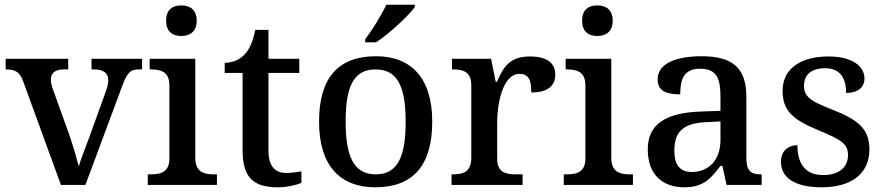

<svg xmlns="http://www.w3.org/2000/svg" viewBox="-20 -786 3756 816"><path d="M79 -439 239 0H343L497 -414C520 -477 533 -491 570 -491H584V-536H369V-491H378C420 -491 440 -476 440 -445C440 -433 437 -418 431 -401L360 -204C344 -161 322 -106 315 -79C306 -113 289 -172 272 -220L204 -409C200 -423 196 -435 196 -446C196 -477 215 -491 253 -491H270V-536H4V-491C47 -491 64 -480 79 -439Z M751 -633C786 -633 816 -651 816 -698C816 -746 786 -763 751 -763C714 -763 686 -746 686 -698C686 -651 714 -633 751 -633ZM608 0H902V-45H889C845 -45 810 -55 810 -117V-536H616V-491H621C664 -491 700 -481 700 -423V-113C700 -55 664 -45 621 -45H608Z M1160 10C1200 10 1242 0 1261 -9V-58C1240 -54 1219 -51 1195 -51C1148 -51 1121 -81 1121 -146V-476H1252V-536H1121V-659H1065C1055 -610 1041 -577 1019 -554C998 -531 965 -519 935 -519V-476H1011V-146C1011 -30 1059 10 1160 10Z M1532 -619V-606H1578C1634 -642 1718 -721 1743 -756V-766H1622C1601 -721 1561 -657 1532 -619ZM1575 10C1734 10 1817 -81 1817 -269C1817 -456 1726 -547 1578 -547C1418 -547 1336 -456 1336 -269C1336 -81 1426 10 1575 10ZM1577 -45C1483 -45 1449 -122 1449 -269C1449 -417 1482 -491 1576 -491C1670 -491 1704 -417 1704 -269C1704 -122 1671 -45 1577 -45Z M1899 0H2201V-45H2172C2129 -45 2093 -53 2093 -112V-268C2093 -345 2117 -472 2187 -472C2226 -472 2238 -448 2238 -393C2309 -393 2340 -422 2340 -469C2340 -517 2306 -546 2232 -546C2146 -546 2119 -501 2092 -438H2087L2067 -536H1901V-491H1904C1948 -491 1983 -482 1983 -423V-117C1983 -54 1948 -45 1903 -45H1899Z M2519 -633C2554 -633 2584 -651 2584 -698C2584 -746 2554 -763 2519 -763C2482 -763 2454 -746 2454 -698C2454 -651 2482 -633 2519 -633ZM2376 0H2670V-45H2657C2613 -45 2578 -55 2578 -117V-536H2384V-491H2389C2432 -491 2468 -481 2468 -423V-113C2468 -55 2432 -45 2389 -45H2376Z M2888 10C2969 10 3000 -26 3042 -81H3050L3068 0H3217V-45H3214C3169 -45 3152 -61 3152 -117V-375C3152 -501 3089 -547 2962 -547C2859 -547 2775 -519 2775 -449C2775 -402 2807 -385 2871 -385C2871 -449 2886 -494 2956 -494C3030 -494 3042 -446 3042 -373V-315L2959 -312C2807 -307 2733 -257 2733 -151C2733 -41 2799 10 2888 10ZM2920 -55C2869 -55 2846 -86 2846 -146C2846 -223 2880 -263 2984 -267L3042 -270V-191C3042 -108 2994 -55 2920 -55Z M3472 10C3596 10 3675 -46 3675 -151C3675 -239 3626 -277 3520 -319C3431 -354 3397 -372 3397 -421C3397 -466 3425 -496 3488 -496C3547 -496 3576 -458 3576 -391C3627 -391 3654 -415 3654 -453C3654 -503 3604 -546 3501 -546C3384 -546 3306 -495 3306 -400C3306 -310 3356 -275 3462 -231C3556 -192 3584 -174 3584 -127C3584 -77 3548 -42 3478 -42C3399 -42 3369 -95 3369 -169C3339 -169 3299 -153 3299 -98C3299 -29 3361 10 3472 10Z"/></svg>

Font: Noto Serif Gurmukhi Medium
Style: Regular
Weight: 500
Designer: Vaibhav Singh and the Monotype Design Team
Foundry: Monotype Imaging Inc.
Version: Version 2.004